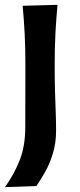

<svg xmlns="http://www.w3.org/2000/svg" viewBox="-20 -562 329 794"><path d="M0.5 211.9Q39.6 157.2 62 99.1Q84.5 41 84.5 -36.1L85 -289.1Q85 -364.7 82 -422.1Q79.1 -479.5 73.7 -538.1L217.8 -542Q212.4 -482.4 209.2 -424.3Q206.1 -366.2 206.1 -289.1Q206.1 -229 207.5 -182.9Q209 -136.7 210.4 -98.1Q211.9 -59.6 211.9 -21.5Q211.9 30.3 198.5 73.5Q185.1 116.7 166 150.1Q147 183.6 130.4 207.5Z"/></svg>

Font: Pinar DS1 SemiBold
Style: Regular
Weight: 600
Designer: Amin Abedi
Version: Version 3.000